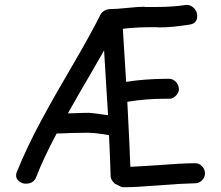

<svg xmlns="http://www.w3.org/2000/svg" viewBox="-20 -783 920 799"><path d="M485.4 -4.9 458 -18.6Q456.1 -19.5 456.1 -20.5Q455.1 -21.5 454.1 -22.5Q441.4 -35.2 440.4 -48.8Q438.5 -121.1 433.6 -220.7Q422.9 -222.7 409.2 -224.6Q370.1 -230.5 349.6 -230.5Q343.8 -230.5 335.9 -230.5Q312.5 -230.5 276.4 -229.5Q236.3 -227.5 215.8 -227.5Q161.1 -125 130.9 -46.9Q122.1 -23.4 97.7 -19.5Q92.8 -18.6 87.9 -18.6Q70.3 -18.6 57.6 -30.3Q46.9 -40 46.9 -52.7Q46.9 -60.5 50.8 -69.3Q91.8 -170.9 152.8 -283.7Q213.9 -396.5 286.1 -518.6Q357.4 -640.6 399.4 -724.6Q411.1 -742.2 434.6 -745.1Q435.5 -745.1 436.5 -745.1Q461.9 -745.1 508.8 -750Q557.6 -754.9 578.1 -754.9Q582 -754.9 584 -753.9Q591.8 -753.9 600.6 -753.9H617.2Q620.1 -753.9 623 -753.9Q624 -753.9 625 -753.9Q698.2 -753.9 749 -761.7Q752.9 -762.7 756.8 -762.7Q775.4 -762.7 789.1 -747.1Q800.8 -733.4 800.8 -716.8Q800.8 -711.9 799.8 -706.1Q794.9 -684.6 769.5 -680.7Q695.3 -668.9 644.5 -668.9Q635.7 -668.9 627.9 -669.9Q617.2 -669.9 606.4 -669.9Q604.5 -669.9 603.5 -669.9Q563.5 -669.9 517.6 -666Q502.9 -665 491.2 -663.1Q495.1 -593.8 504.9 -442.4Q578.1 -454.1 668 -455.1Q676.8 -455.1 686.5 -455.1Q702.1 -453.1 712.9 -441.4Q723.6 -428.7 724.6 -413.1Q724.6 -397.5 712.9 -385.7Q700.2 -372.1 686.5 -372.1Q675.8 -372.1 666 -372.1Q586.9 -372.1 509.8 -359.4Q519.5 -174.8 522.5 -88.9Q567.4 -90.8 637.7 -95.7Q738.3 -103.5 779.3 -103.5Q789.1 -103.5 795.9 -103.5Q810.5 -102.5 822.3 -89.8Q833 -77.1 833 -61.5Q833 -45.9 822.3 -34.2Q810.5 -21.5 795.9 -20.5Q722.7 -18.6 642.6 -11.7Q540 -3.9 503.9 -3.9Q500 -3.9 497.1 -3.9Q485.4 -3.9 485.4 -4.9ZM429.7 -303.7Q426.8 -348.6 423.8 -398.4Q417 -502 413.1 -573.2Q388.7 -530.3 360.4 -481.4Q308.6 -393.6 262.7 -311.5Q269.5 -311.5 277.3 -311.5Q325.2 -313.5 349.6 -313.5Q368.2 -312.5 407.2 -306.6Q418.9 -304.7 429.7 -303.7Z"/></svg>

Font: sage sans
Style: Regular
Weight: 400
Version: Version 001.032